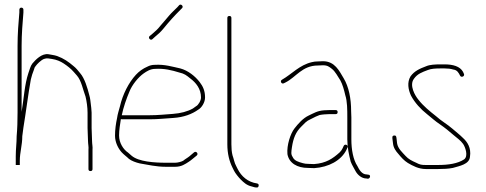

<svg xmlns="http://www.w3.org/2000/svg" viewBox="-20 -755 2159 853"><path d="M58 -551V-256C58 -219.2 57 -183.4 54 -150C54 -118.1 50 -93.6 50 -61V-22H68V-41C68 -77.9 79 -109.7 79 -150C80.3 -162.7 82 -175.3 84 -188C95 -254.1 105.5 -338.9 117 -402L123 -424L131 -446C132.3 -452.7 134.7 -457.7 138 -461C145.1 -471 161.6 -487.4 175 -493C189.7 -498.3 197 -494.6 211 -493C231 -490.1 248.9 -482.4 263 -473C280 -461.7 294.8 -450.1 308 -435L322 -419C341.5 -396.8 348.5 -356.6 360 -326C365.2 -305.2 369 -277.6 369 -254V-186C369 -171.7 371 -143 371 -129C371 -115.9 374.6 -101.1 373 -90V-4C373 2 376 5 382 5C388 5 391 2 391 -4V-90C392.4 -102.5 389 -114.9 389 -129C389 -142.1 387 -172.5 387 -186V-254.5C387 -266.2 384.3 -284.2 383 -296L381 -312C380.3 -318 379 -324.3 377 -331C368.7 -364.3 355.9 -407.6 336 -430C327.5 -440.9 316.8 -453.9 306 -462C284.6 -480.3 263.4 -495.3 234 -506C219.4 -510.9 210.7 -510.7 196 -514C165.4 -519.1 137.6 -488.9 124 -473C115.1 -461.6 111.6 -445.5 106 -430C89.2 -379.5 86.2 -319.5 76 -258V-552C76 -603.1 80.4 -655.2 84 -699V-711C85.3 -723 67.3 -725 66 -713V-700C61.9 -654.4 58 -603.6 58 -551Z M657 -581 668 -591C685 -606.3 690.8 -609.1 707 -629C732 -659.7 753.7 -683.7 781 -711L789 -719C797 -727 784 -740 776 -732L768 -723C756.8 -711.8 742 -698.4 731.5 -686L714.5 -666C708.8 -659.3 701.7 -651 693 -641C677.2 -621.2 673.3 -619.7 656 -604L645 -595C635.7 -587 649 -573 657 -581ZM521 -243C527.8 -276.9 542.1 -318 555 -348C566.5 -377.9 594.5 -412.3 618.5 -429C631.6 -438.1 648.3 -449 669 -449C710.1 -451.7 744.1 -442.8 776 -433C799.7 -427.5 807.3 -421.2 826 -406C850.4 -387.7 873 -360.5 873 -322C873 -307.9 861.1 -288 851 -283L837 -273C814 -259.8 782.1 -251.4 748 -249C714.7 -246.6 680.7 -243 644 -243ZM517 -226C519 -225.3 520.3 -225 521 -225H644C681.8 -225 715.6 -228.9 750 -231C796.4 -234.1 832.7 -247.8 861 -268C875.7 -276.2 891 -299.9 891 -322C891 -351.2 882 -371.1 867 -390.5C846.7 -416.8 815.4 -441.8 781 -451C744.8 -458.8 712 -469.6 668 -467C656 -467 645 -464.3 635 -459C614.9 -450.4 597.8 -438.1 583.5 -422.5C552 -388.2 525.4 -336.6 513 -283C508.7 -266 502.5 -249.1 500 -230C494.9 -206.3 491 -180 491 -152C491 -122.2 505.5 -95.3 520 -79C529.9 -67.9 542.9 -59.1 553 -49C564.4 -40.1 584.1 -32.9 601 -29C637.3 -23 673.5 -14 717 -14H758C786.4 -14 802.7 -26 819 -36.5C831.6 -44.6 842 -55 854 -64C863.3 -72 851.3 -86 842 -78C835.6 -72.5 828 -66 822 -61C813.3 -53.7 802.6 -48.4 794 -41C786.8 -36.7 769.8 -32 758 -32H717C665.5 -32 595.7 -36.7 565 -63L549 -77C528.5 -90.6 509 -119.6 509 -153C509 -179 513.7 -202.6 517 -226Z M999 -684C993 -684 990 -681 990 -675V-114C990 -72.7 998.8 -38.4 1013 -10L1020 4C1025.5 15 1040.1 33.1 1049 42C1062 55 1076 68.3 1097 73L1111 77C1119.8 78.3 1126.9 80.4 1129 71C1130.3 65 1128 61.3 1122 60C1080.9 54.1 1052.1 28.2 1036 -4L1029 -18C1021.1 -31.8 1018.9 -49.2 1013 -65C1009.3 -79.8 1008 -95.7 1008 -114V-675C1008 -681 1005 -684 999 -684Z M1480 -257C1480 -263 1477 -266 1471 -266H1444C1437.3 -266 1429.3 -265.7 1420 -265C1389.7 -262.8 1374.7 -252.5 1352 -242C1325.8 -229.8 1304.7 -205.4 1288 -184C1270.7 -161.7 1253.3 -110.5 1257 -70C1264.3 -29.9 1301 -9 1348 -9C1356.7 -8.3 1366 -8 1376 -8C1440.4 -12.3 1495.4 -41.8 1519 -89L1524 -100C1528 -110.8 1512.3 -117.5 1507 -107L1502 -96C1499.3 -90 1495 -84 1489 -78C1458.8 -50.8 1429.2 -29.9 1375 -26C1365.7 -26 1357 -26.3 1349 -27C1340.3 -27 1332.7 -28 1326 -30C1306.1 -35.4 1287.5 -40.5 1280 -58C1272.1 -69.8 1273.9 -79 1277 -101C1283.1 -141.8 1294.5 -168.5 1317.5 -191.5L1337 -211C1343.7 -217 1351 -221.7 1359 -225L1383 -237C1389 -239.7 1394.7 -242 1400 -244C1410.3 -246.3 1431.7 -248 1444 -248H1471C1477 -248 1480 -251 1480 -257ZM1241 -385 1249 -389C1295 -412 1322.6 -464 1392 -464C1399.3 -464.7 1407 -465 1415 -465C1435 -465 1442.5 -458.2 1454 -449.5C1469.5 -437.9 1480.9 -414.6 1492 -398C1502 -380 1509.1 -353.8 1514 -332C1522.9 -305.4 1523 -267.6 1523 -233V-136C1523 -99 1530.6 -66.4 1538 -37C1544.1 -20.8 1552.6 -8.7 1560 6C1568.2 20.8 1585.9 38 1608 38L1614 39C1625.2 39 1628.7 21 1616 21L1609 20C1587.2 20 1575.4 -2.1 1568 -17C1549.1 -45.3 1541 -90.3 1541 -136V-233C1541 -242.3 1540.7 -251.7 1540 -261C1540 -317.9 1529.4 -369.7 1507 -407C1487 -440.4 1467.5 -483 1415 -483C1406.3 -483 1398 -482.7 1390 -482C1382 -482 1374 -481 1366 -479C1310 -466.1 1276.9 -426.1 1233 -401C1222.3 -395.7 1230.3 -379.7 1241 -385Z M2041 -427 2037 -436C2023.5 -460.3 1992.5 -469 1955 -469H1936C1914.8 -469 1889.2 -467.8 1874 -461C1844.6 -450 1821.3 -439.8 1804 -416C1787.5 -389.1 1793.8 -356.2 1806 -330C1823.1 -298 1849.5 -269.6 1877 -248C1896.7 -232.2 1913.4 -216.7 1934 -203C1956 -187.8 1976.2 -171.5 1995 -155C2009.1 -142.7 2026.5 -131.3 2037.5 -115.5C2047 -101.8 2061.7 -61.7 2042 -47C2013.9 -28.3 1972.4 -22 1926 -22H1872C1852.5 -22 1845.4 -23.3 1829 -32C1809.7 -40.5 1794.3 -48.1 1782 -62C1768.3 -77.2 1747.5 -94.7 1744 -119L1742 -137C1740.9 -145.9 1740.9 -154.1 1731 -153C1720.8 -151.9 1723 -143.2 1724 -134L1726 -118C1727.7 -98.8 1738.4 -83.7 1750 -71C1762.2 -56.1 1775.3 -41.3 1792 -31C1813.6 -18.4 1839.8 -4 1872 -4H1926C1948.9 -4 1972.6 -5.1 1992 -9C2020.2 -17.5 2065.9 -24.7 2068 -59C2074 -97.7 2056.7 -124.3 2037 -142C2021 -158 2006.3 -168.7 1989.5 -183.5C1967.6 -202.8 1939.4 -218.3 1917 -239C1889.6 -260.6 1860.3 -284.3 1839 -312C1823.9 -330.1 1797.2 -376 1819 -405C1834.4 -426.9 1854.5 -434.1 1881 -444C1894.8 -449.9 1916.3 -451 1936 -451H1955C1970 -451 1981.7 -449.7 1994 -446C2011 -444.1 2017.8 -431.4 2024 -419C2029.3 -408.4 2046.4 -416.3 2041 -427Z"/></svg>

Font: HoneyBee
Style: BLn
Weight: 100
Foundry: Cannot Into Space Fonts
Version: Version 0.89